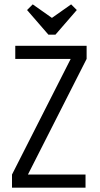

<svg xmlns="http://www.w3.org/2000/svg" viewBox="-20 -860 457 880"><path d="M50 -590V-650H377V-590L108 -60H372V0H35V-60L304 -590ZM218 -778 306 -840 332 -814 234 -701H202L104 -814L130 -840Z"/></svg>

Font: Unica One
Style: Regular
Weight: 400
Designer: Eduardo Rodriguez Tunni
Foundry: Eduardo Rodriguez Tunni
Version: Version 1.001